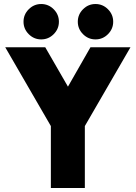

<svg xmlns="http://www.w3.org/2000/svg" viewBox="-20 -935 675 955"><path d="M185 -915Q149 -915 123 -889Q97 -863 97 -827Q97 -791 123 -765Q149 -739 185 -739Q221 -739 247 -765Q273 -791 273 -827Q273 -863 247 -889Q221 -915 185 -915ZM455 -915Q419 -915 393 -889Q367 -863 367 -827Q367 -791 393 -765Q419 -739 455 -739Q491 -739 517 -765Q543 -791 543 -827Q543 -863 517 -889Q491 -915 455 -915ZM6 -700 233 -308V0H402V-308L629 -700H430L318 -504L205 -700Z"/></svg>

Font: Unageo
Style: Black
Weight: 900
Designer: Richard Sepsi
Foundry: Richard Sepsi
Version: Version 2.000